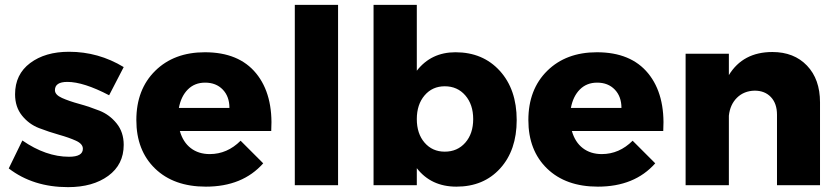

<svg xmlns="http://www.w3.org/2000/svg" viewBox="-20 -762 3447 790"><path d="M429 -370Q324 -425 257 -425Q206 -425 206 -391Q206 -372 235 -359Q264 -346 306 -334.5Q348 -323 389.5 -306.5Q431 -290 460 -254Q489 -218 489 -166Q489 -85 425.5 -38.5Q362 8 260 8Q116 8 16 -69L72 -184Q169 -117 264 -117Q321 -117 321 -150Q321 -170 292.5 -183Q264 -196 223 -207.5Q182 -219 140.5 -235Q99 -251 70.5 -286.5Q42 -322 42 -374Q42 -456 104 -502.5Q166 -549 264 -549Q385 -549 489 -486Z M823 -547Q963 -547 1034 -460Q1105 -373 1096 -223H720Q733 -177 765 -152.5Q797 -128 843 -128Q915 -128 970 -183L1063 -90Q978 6 827 6Q695 6 618 -68.5Q541 -143 541 -268Q541 -394 618.5 -470.5Q696 -547 823 -547ZM716 -318H924Q924 -365 896.5 -393.5Q869 -422 824 -422Q781 -422 753 -394Q725 -366 716 -318Z M1193 -742H1371V0H1193Z M1854 -547Q1967 -547 2036.5 -470.5Q2106 -394 2106 -268Q2106 -144 2038 -69Q1970 6 1858 6Q1754 6 1695 -70V0H1517V-742H1695V-471Q1754 -547 1854 -547ZM1810 -138Q1862 -138 1894.5 -175Q1927 -212 1927 -272Q1927 -332 1894.5 -369.5Q1862 -407 1810 -407Q1759 -407 1727 -369.5Q1695 -332 1695 -272Q1695 -212 1727 -175Q1759 -138 1810 -138Z M2436 -547Q2576 -547 2647 -460Q2718 -373 2709 -223H2333Q2346 -177 2378 -152.5Q2410 -128 2456 -128Q2528 -128 2583 -183L2676 -90Q2591 6 2440 6Q2308 6 2231 -68.5Q2154 -143 2154 -268Q2154 -394 2231.5 -470.5Q2309 -547 2436 -547ZM2329 -318H2537Q2537 -365 2509.5 -393.5Q2482 -422 2437 -422Q2394 -422 2366 -394Q2338 -366 2329 -318Z M3158 -548Q3247 -548 3300.5 -492Q3354 -436 3354 -341V0H3177V-290Q3177 -336 3152 -362.5Q3127 -389 3085 -389Q3041 -388 3012.5 -360Q2984 -332 2979 -286V0H2801V-541H2979V-453Q3037 -548 3158 -548Z"/></svg>

Font: Montserrat arm
Style: Bold
Weight: 700
Designer: Julieta Ulanovsky
Foundry: Julieta Ulanovsky
Version: Version 6.000;PS 006.000;hotconv 1.0.88;makeotf.lib2.5.64775